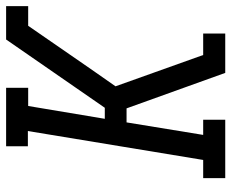

<svg xmlns="http://www.w3.org/2000/svg" viewBox="-86 -690 775 644"><g transform="rotate(-90 302.0 -367.5)"><path d="M27 0V-74H88L185 -662H134V-735H330V-661H269L226 -404H263L492 -735H604V-661H538L393 -451L335 -368L440 -74H512V0H380L261 -331H214L172 -74H223V0Z"/></g></svg>

Font: Iosevka Curly Slab Extended
Style: Italic
Weight: 400
Width: 7
Italic angle: -9°
Monospace: yes
Designer: Belleve Invis
Foundry: Belleve Invis
Version: Version 11.1.0; ttfautohint (v1.8.3)